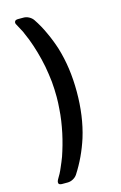

<svg xmlns="http://www.w3.org/2000/svg" viewBox="-137 -815 653 1038"><g transform="rotate(-15 189.0 -295.5)"><path d="M106.4 166Q122.1 166 136.7 158.2Q151.4 150.4 160.2 137.7Q187.5 95.7 209 49.8Q230.5 3.9 246.1 -44.9Q263.7 -101.6 272.5 -165Q281.2 -227.5 281.2 -294.9Q281.2 -363.3 272.5 -425.8Q263.7 -488.3 246.1 -545.9Q230.5 -594.7 209 -640.6Q188.5 -686.5 160.2 -728.5Q151.4 -741.2 136.7 -749Q122.1 -756.8 106.4 -756.8Q95.7 -756.8 76.2 -756.8Q61.5 -756.8 57.6 -749Q52.7 -740.2 60.5 -728.5Q72.3 -708 84 -684.6Q94.7 -661.1 105.5 -633.8Q120.1 -595.7 131.8 -554.7Q143.6 -513.7 152.3 -469.7Q160.2 -425.8 165 -382.8Q168.9 -338.9 168.9 -295.9Q168.9 -263.7 166 -230.5Q164.1 -198.2 159.2 -165Q154.3 -131.8 147.5 -99.6Q140.6 -67.4 131.8 -36.1Q123 -4.9 113.3 23.4Q102.5 51.8 90.8 78.1Q84 94.7 76.2 109.4Q68.4 124 60.5 136.7Q55.7 145.5 55.7 151.4Q55.7 155.3 56.6 158.2Q60.5 166 75.2 166Q76.2 166 76.2 166Q84 166 90.8 166Q98.6 166 106.4 166Z"/></g></svg>

Font: DeepSea
Style: Medium
Weight: 500
Designer: Stem
Version: Version 3.019;git-0a5106e0b